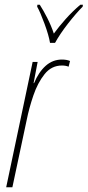

<svg xmlns="http://www.w3.org/2000/svg" viewBox="-20 -786 368 806"><path d="M6 0H32L92 -282Q102 -332 120 -385Q138 -438 167 -474.5Q196 -511 240 -511Q256 -511 268 -506L274 -530Q260 -536 240 -536Q201 -536 171.5 -509.5Q142 -483 123 -437H121L138 -526H117ZM190 -606H211Q232 -644 265.5 -687Q299 -730 327 -758L328 -766H317Q284 -738 255.5 -706Q227 -674 206 -645Q195 -678 178.5 -710.5Q162 -743 147 -766H137L136 -758Q149 -735 167 -686Q185 -637 190 -606Z"/></svg>

Font: Noto Sans Display Condensed Thin
Style: Italic
Weight: 250
Width: 3
Italic angle: -12°
Designer: Monotype Design Team
Foundry: Monotype Imaging Inc.
Version: Version 1.900